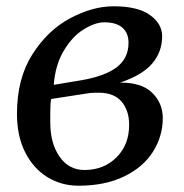

<svg xmlns="http://www.w3.org/2000/svg" viewBox="-20 -582 586 611"><path d="M496 -467Q496 -417 464.5 -380Q433 -343 362 -319Q430 -320 464 -287Q498 -254 498 -206Q498 -149 467 -99.5Q436 -50 375 -20.5Q314 9 230 9Q175 9 130.5 -18.5Q86 -46 60 -97.5Q34 -149 34 -220Q34 -332 83 -409Q132 -486 203.5 -524Q275 -562 341 -562Q419 -562 457.5 -534Q496 -506 496 -467ZM389 -446Q389 -477 369.5 -494Q350 -511 312 -511Q283 -511 247 -489Q211 -467 183.5 -421.5Q156 -376 151 -312L241 -327Q315 -340 352 -368.5Q389 -397 389 -446ZM140 -225V-192Q140 -126 169.5 -83.5Q199 -41 249 -41Q310 -41 350.5 -81Q391 -121 391 -185Q391 -230 367 -258.5Q343 -287 294 -287Q276 -287 266 -286L143 -267Q140 -255 140 -225Z"/></svg>

Font: Koeln Type Serif
Style: Italic
Weight: 400
Italic angle: -8°
Designer: Eben Sorkin
Foundry: Eben Sorkin
Version: Version 2.002